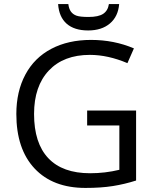

<svg xmlns="http://www.w3.org/2000/svg" viewBox="-20 -922 768 952"><path d="M412.1 -374H654.8V-26.9Q598.1 -8.8 539.6 0.5Q481 9.8 403.8 9.8Q241.7 9.8 151.4 -86.7Q61 -183.1 61 -356.9Q61 -468.3 105.7 -552Q150.4 -635.7 234.4 -679.9Q318.4 -724.1 431.2 -724.1Q545.4 -724.1 644 -682.1L611.8 -608.9Q515.1 -649.9 425.8 -649.9Q295.4 -649.9 222.2 -572.3Q148.9 -494.6 148.9 -356.9Q148.9 -212.4 219.5 -137.7Q290 -63 426.8 -63Q501 -63 571.8 -80.1V-299.8H412.1ZM417 -771Q348.6 -771 310.5 -804.4Q272.5 -837.9 268.1 -901.9H318.8Q321.8 -877.9 331.8 -864.3Q341.8 -850.6 359.6 -844.2Q377.4 -837.9 418.9 -837.9Q468.3 -837.9 491.7 -853.5Q515.1 -869.1 520 -901.9H570.8Q565.9 -840.3 525.1 -805.7Q484.4 -771 417 -771Z"/></svg>

Font: HunimalSansv1.5
Style: Regular
Weight: 400
Foundry: Ascender Corporation
Version: Version 1.10